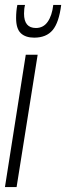

<svg xmlns="http://www.w3.org/2000/svg" viewBox="-22 -755 267 775"><path d="M45 0H-2L82 -534H130ZM116 -603Q81 -603 62 -621Q43 -639 43 -682Q43 -711 48 -735H79Q75 -720 75 -700Q75 -642 123 -642Q153 -642 170.5 -667Q188 -692 193 -735H225Q216 -664 190.5 -633.5Q165 -603 116 -603Z"/></svg>

Font: Georama ExtraCondensed Light
Style: Italic
Weight: 300
Width: 2
Italic angle: -9°
Designer: Jean-Baptiste Levee
Foundry: Production Type
Version: Version 1.000